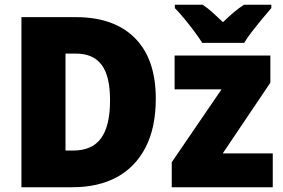

<svg xmlns="http://www.w3.org/2000/svg" viewBox="-20 -786 1187 806"><path d="M634 -372Q634 -250 591 -167Q548 -84 470 -42Q392 0 284 0H70V-714H299Q459 -714 546.5 -626Q634 -538 634 -372ZM442 -365Q442 -467 406.5 -514Q371 -561 299 -561H255V-154H287Q367 -154 404.5 -206Q442 -258 442 -365ZM1125 0H701V-105L910 -411H713V-553H1115V-439L915 -142H1125ZM829 -606Q816 -627 795.5 -654.5Q775 -682 753 -708.5Q731 -735 714 -752V-766H831Q853 -751 872.5 -733.5Q892 -716 916 -693Q940 -716 961 -734Q982 -752 1004 -766H1119V-752Q1103 -734 1081.5 -708Q1060 -682 1039 -655Q1018 -628 1005 -606Z"/></svg>

Font: Noto Sans SemiCondensed Black
Style: Regular
Weight: 900
Width: 4
Designer: Monotype Design Team
Foundry: Monotype Imaging Inc.
Version: Version 2.013; ttfautohint (v1.8.4.7-5d5b)